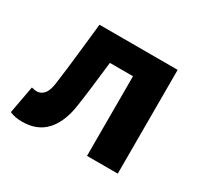

<svg xmlns="http://www.w3.org/2000/svg" viewBox="-114 -639 828 795"><g transform="rotate(30 300.0 -242.0)"><path d="M73.2 12Q55.8 12 41.8 9.3Q27.8 6.5 14 1.1L38.5 -131.1Q44.3 -130.1 50.4 -128.6Q56.6 -127.1 63.4 -127.1Q83.5 -127.1 97.9 -144.1Q112.3 -161.1 116.8 -201.2Q126.8 -274.3 134.7 -348.3Q142.7 -422.2 151 -496.1H524.7V0H377.7V-380.8H267.3Q260.8 -326.9 254.3 -270.9Q247.7 -214.9 239.6 -160.1Q227.3 -77 186.2 -32.5Q145.1 12 73.2 12Z"/></g></svg>

Font: Source Code Pro ExtraLight
Style: Regular
Weight: 200
Monospace: yes
Designer: Paul D. Hunt, Teo Tuominen
Foundry: Adobe
Version: Version 1.026;hotconv 1.1.0;makeotfexe 2.6.0